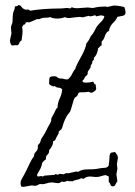

<svg xmlns="http://www.w3.org/2000/svg" viewBox="-20 -725 535 761"><path d="M127 -649.4 97.7 -636.7H85Q81.1 -636.7 80.6 -631.8Q80.1 -627 74.2 -627.9Q68.4 -619.1 67.4 -618.2Q69.3 -610.4 69.3 -601.1Q69.3 -591.8 67.9 -583Q66.4 -574.2 65.4 -564.5Q58.6 -561.5 56.6 -554.7Q54.7 -547.9 47.9 -544.9Q43 -546.9 39.6 -545.9Q36.1 -544.9 30.3 -544.9H26.4Q19.5 -552.7 19.5 -565.4L25.4 -592.8L23.4 -614.3Q23.4 -622.1 26.9 -628.4Q30.3 -634.8 30.3 -653.3Q30.3 -671.9 34.7 -681.2Q39.1 -690.4 39.1 -699.2Q40 -700.2 44.4 -700.2Q48.8 -700.2 53.7 -705.1Q61.5 -704.1 64.9 -698.2Q68.4 -692.4 75.2 -689Q82 -685.5 87.9 -687Q93.8 -688.5 99.6 -682.6Q152.3 -691.4 221.7 -691.4L245.1 -693.4Q250 -693.4 257.8 -691.4Q259.8 -693.4 262.2 -693.4Q264.6 -693.4 262.7 -697.3Q271.5 -692.4 286.1 -692.4L327.1 -695.3L346.7 -693.4Q351.6 -693.4 357.4 -695.3Q375 -699.2 399.4 -699.2L405.3 -697.3L430.7 -703.1Q441.4 -703.1 456.1 -700.7Q470.7 -698.2 472.7 -697.3Q477.5 -685.5 477.5 -675.3Q477.5 -665 467.3 -662.6Q457 -660.2 445.3 -658.2Q439.5 -644.5 429.2 -635.3Q418.9 -626 413.1 -609.4V-607.4Q413.1 -602.5 409.2 -601.1Q405.3 -599.6 401.4 -594.2Q397.5 -588.9 394.5 -578.6Q391.6 -568.4 382.8 -560.5V-544.9Q377.9 -543.9 375.5 -540Q373 -536.1 369.1 -534.2Q366.2 -508.8 351.6 -495.1L352.5 -492.2Q352.5 -487.3 349.1 -485.4Q345.7 -483.4 345.7 -478Q345.7 -472.7 342.3 -469.2Q338.9 -465.8 339.4 -462.4Q339.8 -459 337.9 -455.6Q335.9 -452.1 333.5 -449.2Q331.1 -446.3 329.1 -442.9Q327.1 -439.5 327.6 -436Q328.1 -432.6 326.2 -429.2Q324.2 -425.8 321.3 -423.8Q318.4 -421.9 316.4 -418.9Q314.5 -416 314 -413.6Q313.5 -411.1 311 -409.2Q308.6 -407.2 307.6 -406.7Q306.6 -406.2 307.6 -401.9Q308.6 -397.5 322.3 -397.5Q335.9 -397.5 349.6 -401.4Q351.6 -397.5 353.5 -393.6Q355.5 -389.6 360.4 -389.6Q359.4 -387.7 359.4 -384.8L361.3 -375Q361.3 -368.2 354 -362.8Q346.7 -357.4 339.8 -357.4L331.1 -361.3L316.4 -359.4H301.8Q291 -359.4 289.6 -353Q288.1 -346.7 284.2 -343.3Q280.3 -339.8 278.8 -339.8Q277.3 -339.8 274.4 -334Q271.5 -328.1 268.6 -316.9Q265.6 -305.7 263.2 -298.3Q260.7 -291 259.3 -286.1Q257.8 -281.2 251.5 -274.4Q245.1 -267.6 238.3 -252.4Q231.4 -237.3 229.5 -229Q227.5 -220.7 225.1 -215.8Q222.7 -210.9 218.8 -209Q210 -202.1 212.9 -197.3Q212.9 -196.3 208 -188.5Q203.1 -180.7 200.7 -173.8Q198.2 -167 190.4 -165V-162.1Q190.4 -147.5 174.8 -129.9V-127.9Q174.8 -117.2 168 -111.8Q161.1 -106.4 162.1 -93.8Q153.3 -87.9 147.5 -80.1Q144.5 -62.5 135.7 -48.3Q127 -34.2 127 -32.2Q127 -25.4 131.8 -25.4L143.6 -27.3L149.4 -25.4Q151.4 -25.4 152.8 -27.3Q154.3 -29.3 162.1 -29.3L197.3 -32.2Q198.2 -35.2 201.2 -35.2L208 -32.2L216.8 -36.1L231.4 -34.2Q233.4 -34.2 235.4 -35.6Q237.3 -37.1 240.2 -38.1Q243.2 -39.1 245.6 -38.6Q248 -38.1 250 -38.1L280.3 -44.9Q287.1 -44.9 290 -43.9Q302.7 -53.7 328.6 -53.7Q354.5 -53.7 363.3 -55.7Q372.1 -57.6 380.4 -58.6Q388.7 -59.6 397 -60.1Q405.3 -60.5 411.1 -69.3V-73.2L413.1 -87.9Q414.1 -95.7 414.1 -104Q414.1 -112.3 418.9 -119.1Q423.8 -121.1 427.7 -121.1Q431.6 -121.1 435.5 -123Q439.5 -117.2 443.4 -112.3Q447.3 -107.4 447.3 -98.6L443.4 -74.2L445.3 -55.7L441.4 -34.2L445.3 -5.9Q440.4 -1 437.5 6.3Q434.6 13.7 427.2 13.7Q419.9 13.7 418 6.8Q416 0 411.1 -3.9V-23.4Q411.1 -27.3 406.7 -27.3Q402.3 -27.3 401.4 -31.2Q390.6 -30.3 381.3 -26.9Q372.1 -23.4 360.4 -23.4L337.9 -25.4Q321.3 -25.4 312.5 -16.6H310.5L301.8 -18.6Q293.9 -13.7 284.2 -12.2Q274.4 -10.7 266.6 -5.9Q263.7 -7.8 257.3 -6.8Q251 -5.9 248 -8.8Q238.3 -3.9 233.4 -3.9Q228.5 -3.9 226.6 -5.9Q221.7 -3.9 218.8 -1.5Q215.8 1 209 1L186.5 -2Q174.8 -2 162.1 2.4Q149.4 6.8 138.7 3.9Q133.8 5.9 128.4 8.8Q123 11.7 118.2 11.7L106.4 9.8L73.2 15.6Q69.3 15.6 63.5 13.7Q61.5 5.9 61.5 -0.5Q61.5 -6.8 65.9 -15.1Q70.3 -23.4 74.2 -29.8Q78.1 -36.1 83 -46.4Q87.9 -56.6 97.7 -77.1Q107.4 -97.7 115.2 -105.5V-107.4Q114.3 -115.2 120.6 -121.6Q127 -127.9 128.9 -133.8Q130.9 -139.6 129.9 -143.1Q128.9 -146.5 130.9 -150.4L138.7 -159.2Q140.6 -164.1 141.6 -168.9Q142.6 -173.8 146.5 -179.2Q150.4 -184.6 153.8 -190.4Q157.2 -196.3 160.6 -202.1Q164.1 -208 165.5 -211.9Q167 -215.8 169.9 -221.2Q172.9 -226.6 176.8 -232.9Q180.7 -239.3 182.1 -243.7Q183.6 -248 183.1 -251Q182.6 -253.9 184.6 -258.3Q186.5 -262.7 189.9 -268.1Q193.4 -273.4 195.8 -278.8Q198.2 -284.2 200.7 -289.6Q203.1 -294.9 208 -298.8Q209 -319.3 216.8 -335Q224.6 -350.6 226.6 -370.1Q221.7 -377 212.4 -377.4Q203.1 -377.9 197.3 -383.8L192.4 -382.8Q185.5 -382.8 174.8 -391.6V-404.3Q174.8 -416 178.7 -419.9Q185.5 -422.9 194.3 -422.9Q203.1 -422.9 205.6 -419.9Q208 -417 213.4 -415Q218.8 -413.1 222.7 -413.6Q226.6 -414.1 230 -413.1Q233.4 -412.1 236.3 -411.1Q239.3 -410.2 244.6 -410.2Q250 -410.2 254.4 -415Q258.8 -419.9 262.7 -426.3Q266.6 -432.6 270 -439.9Q273.4 -447.3 278.3 -451.2Q279.3 -460.9 299.3 -496.1Q319.3 -531.2 322.3 -552.7Q334 -566.4 339.8 -582Q348.6 -589.8 356.4 -606.4Q364.3 -623 377.9 -635.7Q391.6 -648.4 393.6 -660.2Q388.7 -664.1 378.9 -664.1L362.3 -660.2Q360.4 -660.2 358.4 -664.1Q356.4 -665 349.1 -662.6Q341.8 -660.2 336.9 -660.2H335.9Q335 -662.1 331.1 -662.1L307.6 -656.2L295.9 -658.2Q294.9 -657.2 285.2 -657.2L252.9 -653.3Q244.1 -653.3 238.3 -657.2Q221.7 -651.4 206.5 -651.4Q191.4 -651.4 178.7 -657.2Q170.9 -654.3 160.6 -654.8Q150.4 -655.3 142.6 -651.9Q134.8 -648.4 132.3 -648.9Q129.9 -649.4 127 -649.4Z"/></svg>

Font: Mountains of Christmas
Style: Regular
Weight: 400
Designer: Crystal Kluge
Foundry: Font Diner, Inc DBA Tart Workshop
Version: Version 1.003